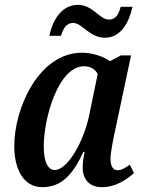

<svg xmlns="http://www.w3.org/2000/svg" viewBox="-20 -764 598 794"><path d="M414 -608C479 -608 513 -669 528 -736H479C472 -709 461 -683 430 -683C392 -683 364 -744 302 -744C236 -743 199 -685 184 -616H232C241 -643 252 -669 283 -669C320 -669 350 -608 414 -608ZM155 10C236 10 282 -44 325 -136H330C325 -112 322 -95 322 -71C322 -19 353 10 401 10C461 10 505 -23 534 -48L517 -83C498 -70 483 -60 466 -60C448 -60 437 -76 437 -107C437 -135 450 -196 455 -219L522 -535H480L435 -511C410 -529 364 -546 319 -546C142 -546 39 -319 39 -160C39 -63 78 10 155 10ZM207 -61C181 -61 161 -88 161 -159C161 -276 221 -490 328 -490C351 -490 373 -480 384 -458L349 -288C326 -177 259 -61 207 -61Z"/></svg>

Font: Noto Serif Condensed SemiBold
Style: Italic
Weight: 600
Width: 3
Italic angle: -12°
Designer: Monotype Design Team
Foundry: Monotype Imaging Inc.
Version: Version 2.014